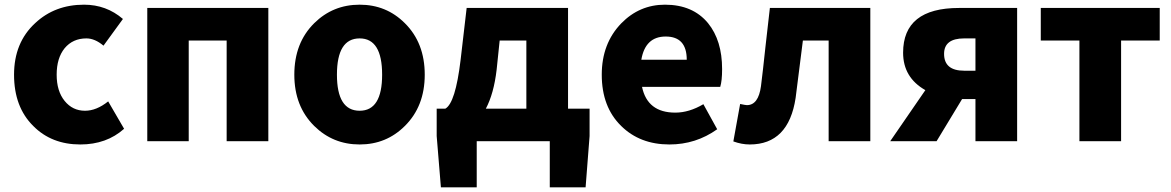

<svg xmlns="http://www.w3.org/2000/svg" viewBox="-20 -603 5003 820"><path d="M122 -65Q40 -146 40 -284Q40 -421 130 -504Q214 -583 339 -583Q434 -583 505 -522L422 -408Q385 -439 349 -439Q291 -439 256 -397Q222 -355 222 -284Q222 -214 256 -172Q290 -130 343 -130Q392 -130 442 -170L510 -53Q435 14 323 14Q200 14 122 -65Z M609 -569H1126V0H948V-430H786V0H609Z M1322 -65Q1237 -149 1237 -284Q1237 -420 1322 -504Q1402 -583 1516 -583Q1630 -583 1709 -504Q1794 -420 1794 -284Q1794 -149 1709 -65Q1630 14 1516 14Q1402 14 1322 -65ZM1612 -284Q1612 -439 1516 -439Q1419 -439 1419 -284Q1419 -130 1516 -130Q1612 -130 1612 -284Z M2228 -139V-430H2114L2101 -305Q2089 -203 2055 -139ZM2498 -139V-22L2481 197H2328V0H2016V197H1863L1845 -22V-139H1882Q1925 -163 1947 -346L1973 -569H2406V-139Z M2633 -65Q2550 -146 2550 -284Q2550 -417 2633 -503Q2711 -583 2820 -583Q2939 -583 3004 -504Q3064 -430 3064 -308Q3064 -258 3056 -232H2722Q2745 -122 2864 -122Q2923 -122 2984 -158L3043 -51Q2952 14 2839 14Q2713 14 2633 -65ZM2913 -348Q2913 -447 2823 -447Q2736 -447 2719 -348Z M3112 1 3141 -159Q3164 -154 3170 -154Q3219 -154 3230 -235Q3238 -298 3249 -402L3268 -569H3697V0H3519V-430H3409Q3382 -213 3378 -185Q3348 14 3182 14Q3148 14 3112 1Z M4146 -439H4098Q4012 -439 4012 -373Q4012 -301 4098 -301H4146ZM4324 -569V0H4146V-180H4089L3980 0H3782L3932 -218Q3837 -272 3837 -378Q3837 -569 4076 -569Z M4590 -430H4425V-569H4933V-430H4768V0H4590Z"/></svg>

Font: Source Han Sans CN Heavy
Style: Bold
Weight: 900
Designer: Ryoko NISHIZUKA (kana & ideographs); Paul D. Hunt (Latin, Greek & Cyrillic); Wenlong ZHANG (bopomofo); Sandoll Communica
Foundry: Adobe Systems Incorporated
Version: Version 1.000;PS 1;hotconv 1.0.78;makeotf.lib2.5.61930